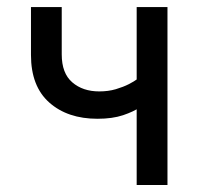

<svg xmlns="http://www.w3.org/2000/svg" viewBox="-20 -528 566 548"><path d="M258.3 -189Q300.8 -189 331.3 -199.2Q361.8 -209.5 380.9 -222.7Q399.9 -235.8 408.9 -246.1Q418 -256.3 418 -256.3L379.9 -308.6Q379.9 -308.6 371.6 -302.2Q363.3 -295.9 347.7 -287.8Q332 -279.8 310.5 -273.4Q289.1 -267.1 263.2 -267.1Q216.3 -267.1 186.3 -293Q156.2 -318.8 156.2 -372.6V-507.8H68.4V-371.1Q68.4 -281.7 120.6 -235.4Q172.9 -189 258.3 -189ZM370.1 0H458V-507.8H370.1Z"/></svg>

Font: Giphurs
Style: Regular
Weight: 400
Version: Version 2.010